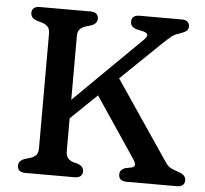

<svg xmlns="http://www.w3.org/2000/svg" viewBox="-51 -754 863 807"><g transform="rotate(5 381.0 -350.0)"><path d="M200.1 -273.5 532.5 -601.3Q541.7 -610.1 544.1 -616.6Q546.5 -623.1 542.3 -627.9Q538.1 -632.8 527.1 -635.9L496.7 -642.6Q484.5 -646.8 478.3 -654Q472.1 -661.2 472.1 -672.4Q472.1 -685.4 480.4 -692.7Q488.7 -700 505.3 -700H683.2Q700.1 -700 708.3 -692.7Q716.4 -685.4 716.4 -672.4Q716.4 -660.8 707.7 -653.8Q698.9 -646.9 678.1 -639.8Q668.1 -637 660.5 -633.2Q652.9 -629.4 645.7 -623.6Q638.4 -617.9 629.2 -609.4Q620 -600.9 606.6 -588.3L221.6 -217.1ZM341.2 -380.7 428.3 -451.9 670.5 -94.2Q681.1 -78.8 694.6 -72.3Q708.1 -65.7 720.6 -62.1Q741.9 -54.9 749.4 -47.1Q756.9 -39.2 756.9 -27.6Q756.9 -14.6 748.8 -7.3Q740.6 0 723.7 0H511.8Q495.2 0 486.9 -7.3Q478.6 -14.6 478.6 -27.6Q478.6 -39 484.7 -45.9Q490.8 -52.8 501 -56.6L528.6 -62Q540.7 -65.5 540.7 -74.6Q540.8 -83.6 531.8 -97ZM250.4 -107.8Q250.4 -87.3 258.7 -77.3Q266.9 -67.2 283.6 -62L301.6 -57.6Q313.8 -52.6 319.9 -45.5Q326 -38.4 326 -27.6Q326 -15.2 317.9 -7.6Q309.7 0 292.8 0H84.6Q68 0 59.7 -7.3Q51.4 -14.6 51.4 -27.6Q51.4 -48.4 76 -57.8L98 -64.2Q114.3 -69 123.6 -78.7Q133 -88.3 133 -107.8V-592.2Q133 -611.7 123.6 -621.5Q114.3 -631.3 98 -635.8L76 -642.2Q51.4 -651.6 51.4 -672.4Q51.4 -685.4 59.7 -692.7Q68 -700 84.6 -700H298.8Q315.7 -700 323.9 -692.5Q332 -685.1 332 -672.4Q332 -651.6 307.4 -642.2L285.4 -635.8Q269.3 -631.3 259.9 -621.5Q250.4 -611.7 250.4 -592.2Z"/></g></svg>

Font: Fraunces SuperSoft
Style: Regular
Weight: 900
Version: Version 1.000;[b76b70a41]